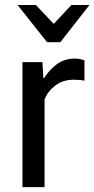

<svg xmlns="http://www.w3.org/2000/svg" viewBox="-20 -769 388 789"><path d="M72.3 0V-513.7H154.3L158.2 -447.8H161.1Q180.7 -480 212.4 -504.2Q244.1 -528.3 288.1 -528.3Q298.8 -528.3 310.5 -525.9Q322.3 -523.4 327.1 -521.5V-437.5Q317.4 -439.5 306.6 -440.4Q295.9 -441.4 283.2 -441.4Q239.3 -441.4 208.5 -418.5Q177.7 -395.5 163.1 -361.3V0ZM173.3 -595.7 52.2 -748.5H127.4L200.7 -670.9L273.4 -748.5H347.7L228 -595.7Z"/></svg>

Font: RobotoFlex
Style: Regular
Weight: 400
Designer: Berlow after Robertson
Foundry: Google
Version: Version 2.136